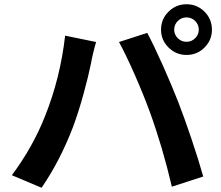

<svg xmlns="http://www.w3.org/2000/svg" viewBox="-20 -859 1040 905"><path d="M801 -719Q801 -696 818 -679Q835 -662 859 -662Q883 -662 900 -679Q917 -696 917 -719Q917 -743 900 -760Q883 -777 859 -777Q835 -777 818 -760Q801 -743 801 -719ZM739 -719Q739 -769 774.5 -804Q810 -839 859 -839Q909 -839 944 -804Q979 -769 979 -719Q979 -670 944 -635Q909 -600 859 -600Q810 -600 774.5 -635Q739 -670 739 -719ZM192 -311Q264 -490 287 -691L433 -661Q426 -638 419 -608.5Q412 -579 409 -561Q398 -505 374.5 -419Q351 -333 324 -260Q263 -101 176 26L36 -33Q136 -168 192 -311ZM686 -332Q656 -414 615 -507Q574 -600 541 -661L674 -704Q707 -642 749 -547.5Q791 -453 821 -376Q849 -304 882.5 -204.5Q916 -105 938 -27L790 21Q747 -164 686 -332Z"/></svg>

Font: Source Han Sans CN Bold
Style: Bold
Weight: 700
Designer: Ryoko NISHIZUKA 西塚涼子 (kana & ideographs); Paul D. Hunt (Latin, Greek & Cyrillic); Wenlong ZHANG 张文龙 (bopomofo); Sandoll 
Foundry: Adobe Systems Incorporated
Version: Version 1.00;May 30, 2023;FontCreator 11.5.0.2422 32-bit